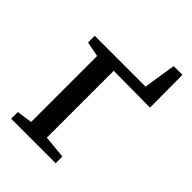

<svg xmlns="http://www.w3.org/2000/svg" viewBox="-208 -798 891 891"><g transform="rotate(45 237.0 -353.0)"><path d="M34 0V-44L110 -55V-488L36 -502.5V-546.5H369.5L394.5 -706H452L453 -492L213 -494V-55L326 -44V0Z"/></g></svg>

Font: Merriweather Text
Style: Regular
Weight: 400
Designer: Eben Sorkin
Foundry: Eben Sorkin
Version: Version 2.100; ttfautohint (v1.7.19-72a1) -l 8 -r 50 -G 200 